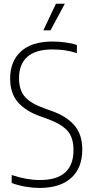

<svg xmlns="http://www.w3.org/2000/svg" viewBox="-20 -964 478 994"><path d="M184.5 9Q152 9 114 2.8Q76 -3.5 40.5 -16.5V-58Q117 -32 187 -32Q360.5 -32 360.5 -187.5Q360.5 -253.5 327.5 -289Q294.5 -324.5 219 -351L191 -361Q114.5 -387.5 73.5 -434Q32.5 -480.5 32.5 -557Q32.5 -647 88.8 -698Q145 -749 253 -749Q283 -749 317.8 -744.5Q352.5 -740 378 -731V-689Q346 -699.5 315 -703.8Q284 -708 252 -708Q164 -708 121.2 -669.5Q78.5 -631 78.5 -560Q78.5 -496.5 109.8 -461.8Q141 -427 214 -401.5L242 -391.5Q322.5 -364 364.2 -316.2Q406 -268.5 406 -190.5Q406 -94.5 348.5 -42.8Q291 9 184.5 9ZM204.5 -807 269.5 -944.5H315.5L241.5 -807Z"/></svg>

Font: Encode Sans Cnd XLt
Style: Regular
Weight: 200
Width: 3
Designer: Multiple Designers
Foundry: Impallari Type
Version: Version 3.002; ttfautohint (v1.8.3) -l 8 -r 50 -G 200 -x 14 